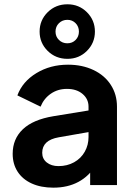

<svg xmlns="http://www.w3.org/2000/svg" viewBox="-20 -854 620 886"><path d="M38.5 -144.2Q38.5 -213 85.5 -257.6Q132.5 -302.2 226.8 -317.8L404.5 -346.8V-247.2L251.5 -220.5Q212.8 -213.8 193.8 -195.9Q174.8 -178 174.8 -148.8Q174.8 -121 195.9 -104.2Q217 -87.5 249.8 -87.5Q290 -87.5 321.9 -105.2Q353.8 -123 371.1 -153.8Q388.5 -184.5 388.5 -221.5V-362Q388.5 -397.2 361 -420.5Q333.5 -443.8 288.8 -443.8Q246.8 -443.8 214.6 -421.6Q182.5 -399.5 167.2 -361.8L60.2 -413.8Q84 -477.8 148 -516.6Q212 -555.5 294 -555.5Q359.5 -555.5 411.1 -531Q462.8 -506.5 491.2 -462.5Q519.8 -418.5 519.8 -362V0H396V-92.8L424.2 -94.5Q391.8 -41.5 342.1 -14.8Q292.5 12 226 12Q169.2 12 126.9 -7.1Q84.5 -26.2 61.5 -61.5Q38.5 -96.8 38.5 -144.2ZM162.8 -708.2Q162.8 -760.8 199.9 -797.5Q237 -834.2 291.3 -834.2Q344.5 -834.2 381.2 -797.5Q418 -760.8 418 -708.2Q418 -656 381.2 -619.2Q344.5 -582.5 291.3 -582.5Q237 -582.5 199.9 -619.2Q162.8 -656 162.8 -708.2ZM344.2 -708.2Q344.2 -731.2 328.9 -746.9Q313.6 -762.5 291 -762.5Q267.8 -762.5 252 -747Q236.2 -731.5 236.2 -708Q236.2 -685.2 251.9 -669.8Q267.6 -654.2 290.7 -654.2Q313.8 -654.2 329 -669.8Q344.2 -685.2 344.2 -708.2Z"/></svg>

Font: Trafiko Sans Variable
Style: Regular
Weight: 400
Designer: Gumpita Rahayu / Trafiko
Foundry: Tokotype / Trafiko
Version: Version 0.001;FEAKit 1.0